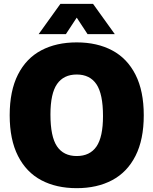

<svg xmlns="http://www.w3.org/2000/svg" viewBox="-20 -971 800 1001"><path d="M30.5 -370Q30.5 -497 73.5 -582Q116.5 -667 195 -708.5Q273.5 -750 380 -750Q486.5 -750 565 -708.2Q643.5 -666.5 686.5 -581.5Q729.5 -496.5 729.5 -370Q729.5 -243.5 686.5 -158.5Q643.5 -73.5 565 -31.8Q486.5 10 380 10Q273.5 10 195.2 -31.5Q117 -73 73.8 -158Q30.5 -243 30.5 -370ZM517 -366Q517 -481 482.8 -531.8Q448.5 -582.5 380 -582.5Q312 -582.5 277.5 -533Q243 -483.5 243 -374Q243 -258.5 277.2 -208Q311.5 -157.5 380 -157.5Q448.5 -157.5 482.8 -207Q517 -256.5 517 -366ZM578.5 -793H436.5L380 -879L323.5 -793H181.5L295 -951H465Z"/></svg>

Font: Encode Sans SemiCondensed Black
Style: Regular
Weight: 900
Width: 4
Designer: Multiple Designers
Foundry: Impallari Type
Version: Version 2.000